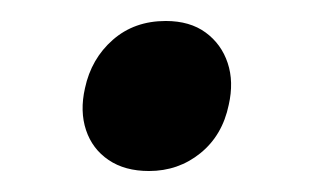

<svg xmlns="http://www.w3.org/2000/svg" viewBox="-20 -316 300 183"><path d="M122 -153Q99 -153 83.5 -163.5Q68 -174 62 -192Q56 -210 61 -232Q67 -260 87.5 -278Q108 -296 138 -296Q161 -296 176 -285Q191 -274 197 -256Q203 -238 198 -216Q192 -187 171 -170Q150 -153 122 -153Z"/></svg>

Font: Ysabeau Office
Style: Bold Italic
Weight: 700
Italic angle: -12°
Designer: Christian Thalmann (Catharsis Fonts)
Version: Version 2.001;gftools[0.9.30]; featfreeze: tnum,lnum,ss02